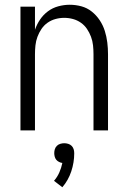

<svg xmlns="http://www.w3.org/2000/svg" viewBox="-20 -548 540 807"><path d="M66 0V-520H127V-423Q135 -446 148.5 -466Q162 -486 181.5 -500.5Q201 -515 225 -521.5Q249 -528 273 -528Q298 -528 322 -521.5Q346 -515 365.5 -499.5Q385 -484 399 -463Q413 -442 420.5 -418Q428 -394 431 -369.5Q434 -345 434 -320V0H373V-320Q373 -339 371 -357.5Q369 -376 362.5 -393.5Q356 -411 345.5 -426.5Q335 -442 320 -452.5Q305 -463 287 -468Q269 -473 250 -473Q231 -473 213 -468Q195 -463 180 -452.5Q165 -442 154.5 -426.5Q144 -411 137.5 -393.5Q131 -376 129 -357.5Q127 -339 127 -320V0ZM242 239 207 212Q221 196 229.5 176.5Q238 157 242 137Q235 136 228 132.5Q221 129 216.5 123.5Q212 118 210 110.5Q208 103 208 96Q208 87 210.5 79Q213 71 219 65Q225 59 233.5 56.5Q242 54 250 54Q258 54 266.5 56.5Q275 59 281 65Q287 71 289.5 79Q292 87 292 96Q292 135 279.5 172.5Q267 210 242 239Z"/></svg>

Font: Iosevka Light
Style: Regular
Weight: 300
Monospace: yes
Designer: Belleve Invis
Foundry: Belleve Invis
Version: Version 32.5.0; ttfautohint (v1.8.4)